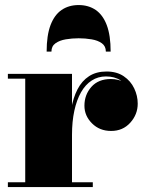

<svg xmlns="http://www.w3.org/2000/svg" viewBox="-20 -760 588 780"><path d="M261 -212Q261 -268.5 269 -315.5Q277 -362.5 294.8 -397Q312.5 -431.5 341.8 -450.5Q371 -469.5 413 -469.5Q454.5 -469.5 482.8 -450.2Q511 -431 525.2 -401Q539.5 -371 539.5 -339Q539.5 -295 509.2 -261.5Q479 -228 431.5 -228Q384.5 -228 353.8 -258.8Q323 -289.5 323 -330.5Q323 -375 351.2 -407Q379.5 -439 430.5 -439Q462.5 -439 486.8 -424.5Q511 -410 524.8 -387Q538.5 -364 538.5 -339H519Q519 -367 506.5 -392.2Q494 -417.5 469.8 -433.5Q445.5 -449.5 410.5 -449.5Q378.5 -449.5 352.8 -433Q327 -416.5 309.2 -385.2Q291.5 -354 282 -310.2Q272.5 -266.5 272.5 -212ZM272.5 -460V-19.5H357V0H12V-19.5H82.5V-440.5H12V-460ZM169.5 -550.5Q169.5 -616 185.2 -657.8Q201 -699.5 230.2 -719.5Q259.5 -739.5 299.5 -739.5Q339.5 -739.5 368.8 -719.5Q398 -699.5 413.8 -657.8Q429.5 -616 429.5 -550.5H410Q410 -572.5 393.8 -584.2Q377.5 -596 352 -600.2Q326.5 -604.5 299.5 -604.5Q272.5 -604.5 247.2 -600.2Q222 -596 205.5 -584.2Q189 -572.5 189 -550.5Z"/></svg>

Font: Bodoni Moda Black
Style: Regular
Weight: 900
Version: Version 2.005